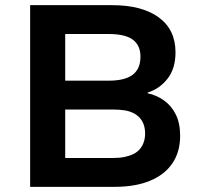

<svg xmlns="http://www.w3.org/2000/svg" viewBox="-20 -725 789 745"><path d="M97 0V-705H415Q531 -705 596 -657.5Q661 -610 661 -522Q661 -459 630 -419.5Q599 -380 553 -366V-363Q587 -356 616 -335.5Q645 -315 662 -281Q679 -247 679 -198Q679 -136 649 -91.5Q619 -47 562 -23.5Q505 0 425 0ZM233 -112H419Q444 -112 463.5 -116Q483 -120 498 -127.5Q513 -135 523 -147Q533 -159 538 -174Q543 -189 543 -206Q543 -227 537.5 -242Q532 -257 522 -268Q512 -279 497 -286.5Q482 -294 462.5 -297Q443 -300 419 -300H233ZM233 -412H402Q465 -412 495 -435Q525 -458 525 -505Q525 -549 495.5 -571Q466 -593 402 -593H233Z"/></svg>

Font: Nunito Sans 7pt
Style: Bold
Weight: 700
Designer: Vernon Adams
Foundry: Vernon Adams
Version: Version 3.101;gftools[0.9.27]